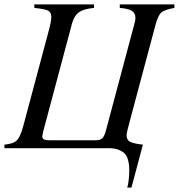

<svg xmlns="http://www.w3.org/2000/svg" viewBox="-45 -673 812 872"><path d="M747 -653V-637Q703 -629 688.5 -617Q674 -605 662 -563L544 -121Q530 -72 530 -58Q530 -38 545 -29.5Q560 -21 604 -16L552 179H533Q542 147 542 100Q542 42 517.5 21Q493 0 448 0H-25V-16Q17 -20 32.5 -36.5Q48 -53 61 -102L176 -532Q188 -577 188 -596Q188 -617 174 -624.5Q160 -632 111 -637V-653H382V-637Q336 -633 314 -617.5Q292 -602 282 -566L151 -75Q147 -57 147 -54Q147 -36 175 -36H389Q409 -36 418.5 -44Q428 -52 435 -76L567 -571Q570 -581 570 -593Q570 -613 554.5 -623.5Q539 -634 499 -637V-653Z"/></svg>

Font: STIX MathJax Alphabets
Style: Italic
Weight: 400
Italic angle: -16.33°
Designer: MicroPress Inc., with final additions and corrections provided by Coen Hoffman, Elsevier (retired)
Version: Version 1.1.1